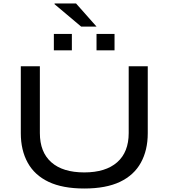

<svg xmlns="http://www.w3.org/2000/svg" viewBox="-20 -1066 964 1098"><path d="M462 12Q338 12 258 -26Q178 -64 138.5 -135.5Q99 -207 99 -304V-687H208V-305Q208 -196 273.5 -138Q339 -80 462 -80Q584 -80 650 -138Q716 -196 716 -305V-687H825V-304Q825 -207 785.5 -135.5Q746 -64 666 -26Q586 12 462 12ZM288 -778V-872H391V-778ZM532 -778V-872H635V-778ZM532 -914H444L292 -1042V-1046H415Z"/></svg>

Font: Archivo Expanded
Style: Regular
Weight: 400
Width: 7
Designer: Hector Gatti
Foundry: Omnibus-Type
Version: Version 2.001